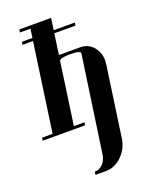

<svg xmlns="http://www.w3.org/2000/svg" viewBox="-180 -782 913 1180"><g transform="rotate(-20 276.5 -192.0)"><path d="M0 0 2.9 -19H71.8L153.8 -596.2H85L87.9 -615.2H157.2L165 -672.9H96.2L99.1 -691.9H307.1L295.9 -615.2H434.1L431.2 -596.2H293L273.9 -460.9H412.1Q469.7 -460.9 502.9 -416Q529.8 -380.4 529.8 -334Q529.8 -325.7 527.8 -308.1L461.9 153.8Q453.1 217.3 405.8 263.2Q359.4 308.1 303.2 308.1H232.9L235.8 288.1Q266.1 288.1 288.1 266.1Q309.6 244.6 315.9 210.9L407.2 -422.9Q410.2 -441.9 339.8 -441.9Q271 -441.9 268.1 -422.9L210.9 -19H279.8L276.9 0Z"/></g></svg>

Font: Hjet
Style: Italic
Weight: 400
Designer: T. Christopher White
Version: Version 1.2